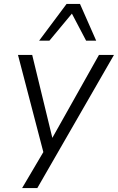

<svg xmlns="http://www.w3.org/2000/svg" viewBox="-20 -772 597 972"><path d="M92 180 210 -20 206 23 71 -494H143L245 -74L481 -494H557L169 180ZM178 -566 317 -752H385L467 -566H416L344 -703L230 -566Z"/></svg>

Font: Nunito Sans 7pt Light
Style: Italic
Weight: 300
Italic angle: -9°
Designer: Vernon Adams
Foundry: Vernon Adams
Version: Version 3.101;gftools[0.9.27]